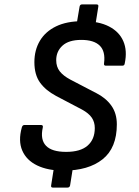

<svg xmlns="http://www.w3.org/2000/svg" viewBox="-20 -762 632 871"><path d="M268 12Q197 12 148.5 -11.5Q100 -35 81 -79Q62 -123 79 -184Q82 -195 91 -195H166Q177 -195 174 -183Q162 -129 188.5 -101Q215 -73 280 -73Q345 -73 377.5 -101.5Q410 -130 410 -181Q410 -208 396.5 -228Q383 -248 352 -265L234 -327Q187 -352 161.5 -387.5Q136 -423 136 -480Q136 -535 161 -577Q186 -619 234.5 -642.5Q283 -666 355 -666Q428 -666 474.5 -642Q521 -618 539.5 -575Q558 -532 546 -475Q545 -464 535 -464H460Q450 -464 452 -475Q459 -529 432.5 -555Q406 -581 349 -581Q292 -581 263.5 -555Q235 -529 235 -489Q235 -459 251 -438.5Q267 -418 299 -401L416 -340Q460 -318 485 -283Q510 -248 510 -198Q510 -91 445.5 -39.5Q381 12 268 12ZM220 89Q210 89 212 79L225 -4L312 -9L298 79Q296 89 286 89ZM327 -649 341 -732Q343 -742 352 -742H418Q428 -742 426 -732L412 -644Z"/></svg>

Font: Sofia Sans SemiBold
Style: Italic
Weight: 600
Italic angle: -9°
Designer: Botio Nikoltchev, Ani Petrova
Foundry: lettersoup
Version: Version 4.100-B